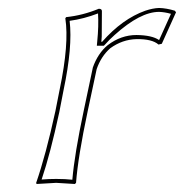

<svg xmlns="http://www.w3.org/2000/svg" viewBox="-20 -459 462 482"><path d="M234.4 -354H236.3Q287.1 -411.6 344.7 -432.1Q363.8 -438.5 379.4 -439Q397.9 -438.5 418.9 -432.1L421.9 -428.2L386.2 -349.1L377.9 -347.2Q361.8 -361.3 322.8 -360.8Q287.1 -359.9 256.8 -337.9Q233.9 -317.9 222.7 -285.6L200.2 -180.2Q175.8 -65.4 170.9 0L168 2.9Q166 2.9 121.1 0L71.8 2.9L70.8 0Q95.2 -70.3 119.1 -180.2L129.9 -234.9Q153.8 -349.1 144 -413.1L146 -416Q188 -420.4 228 -437Q235.4 -437 235.8 -431.6Q235.8 -428.7 235.8 -426.8Q235.8 -426.8 235.4 -367.2Q234.9 -360.4 234.4 -354ZM223.1 -344.2 224.1 -355Q228 -393.6 226.1 -425.3Q190.4 -411.6 154.8 -406.7Q162.6 -341.8 139.6 -232.9L128.9 -177.7Q106.4 -73.2 84.5 -8.3Q102.1 -9.8 121.1 -9.8Q144 -9.8 161.6 -7.8Q167 -71.8 190.4 -182.1L212.9 -288.6V-289.1Q225.6 -325.2 250.5 -345.7Q283.7 -371.1 322.8 -371.1Q361.8 -370.6 379.4 -358.4L409.2 -424.3Q393.6 -428.7 379.4 -429.2Q332 -429.2 267.6 -371.1Q253.9 -358.9 243.7 -347.2L240.7 -344.2Z"/></svg>

Font: Linux Biolinum Outline O
Style: Italic
Weight: 400
Italic angle: -12°
Designer: Philipp H. Poll
Foundry: Philipp H. Poll
Version: Version 0.6.2